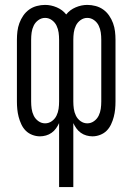

<svg xmlns="http://www.w3.org/2000/svg" viewBox="-20 -548 540 783"><path d="M221 215V-46Q216 -35 208.5 -24.5Q201 -14 190.5 -6.5Q180 1 167.5 4.5Q155 8 143 8Q127 8 111.5 2Q96 -4 85 -15Q74 -26 67 -41Q60 -56 56 -71.5Q52 -87 50.5 -102.5Q49 -118 49 -134V-386Q49 -403 51 -420Q53 -437 59 -453.5Q65 -470 75 -484.5Q85 -499 99 -509Q113 -519 130 -523.5Q147 -528 164 -528Q188 -528 211.5 -518Q235 -508 250 -489Q265 -508 288.5 -518Q312 -528 336 -528Q353 -528 370 -523.5Q387 -519 401 -509Q415 -499 425 -484.5Q435 -470 441 -453.5Q447 -437 449 -420Q451 -403 451 -386V-134Q451 -118 449.5 -102.5Q448 -87 444 -71.5Q440 -56 433 -41Q426 -26 415 -15Q404 -4 388.5 2Q373 8 357 8Q345 8 332.5 4.5Q320 1 309.5 -6.5Q299 -14 291.5 -24.5Q284 -35 279 -46V215ZM164 -45Q179 -45 191.5 -54Q204 -63 210.5 -76.5Q217 -90 219 -104.5Q221 -119 221 -134V-386Q221 -401 219 -415.5Q217 -430 210.5 -443.5Q204 -457 191.5 -466Q179 -475 164 -475Q149 -475 136.5 -466Q124 -457 117.5 -443.5Q111 -430 109 -415.5Q107 -401 107 -386V-134Q107 -119 109 -104.5Q111 -90 117.5 -76.5Q124 -63 136.5 -54Q149 -45 164 -45ZM336 -45Q351 -45 363.5 -54Q376 -63 382.5 -76.5Q389 -90 391 -104.5Q393 -119 393 -134V-386Q393 -401 391 -415.5Q389 -430 382.5 -443.5Q376 -457 363.5 -466Q351 -475 336 -475Q321 -475 308.5 -466Q296 -457 289.5 -443.5Q283 -430 281 -415.5Q279 -401 279 -386V-134Q279 -119 281 -104.5Q283 -90 289.5 -76.5Q296 -63 308.5 -54Q321 -45 336 -45Z"/></svg>

Font: Iosevka Term Curly Light
Style: Regular
Weight: 300
Designer: Belleve Invis
Foundry: Belleve Invis
Version: Version 32.3.0